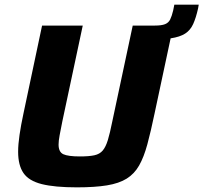

<svg xmlns="http://www.w3.org/2000/svg" viewBox="-20 -798 875 826"><path d="M311 8Q215 8 159.5 -6Q104 -20 81 -53.5Q58 -87 58 -145Q58 -176 64 -217.5Q70 -259 81 -310L161 -688H336L248 -275Q241 -240 236.5 -216Q232 -192 232 -176Q232 -144 252.5 -134.5Q273 -125 324 -125Q363 -125 386 -130Q409 -135 422 -150.5Q435 -166 444 -195.5Q453 -225 463 -275L551 -688H646Q675 -688 690 -694Q705 -700 712 -714Q719 -728 725 -753L730 -778H835L832 -761Q823 -721 811 -694.5Q799 -668 776.5 -653.5Q754 -639 714 -633L645 -310Q629 -233 614 -177.5Q599 -122 578.5 -86Q558 -50 525 -29.5Q492 -9 440 -0.5Q388 8 311 8Z"/></svg>

Font: Saira
Style: Bold Italic
Weight: 700
Italic angle: -12°
Designer: Hector Gatti with collaboration of the Omnibus-Type team
Foundry: Omnibus-Type
Version: Version 1.100; ttfautohint (v1.8.3)